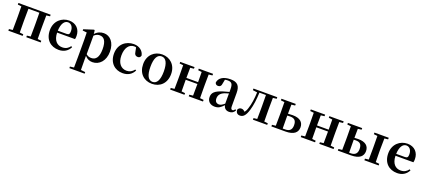

<svg xmlns="http://www.w3.org/2000/svg" viewBox="71 -1889 7673 3487"><g transform="rotate(20 3908.0 -145.5)"><path d="M592 -40C591 -97 590 -179 590 -235V-300C590 -356 591 -439 592 -496L662 -504V-535H39V-504L110 -496C111 -439 112 -356 112 -300V-235C112 -179 111 -96 110 -39L39 -31V0H316V-31L246 -39C245 -96 244 -179 244 -235V-300C244 -357 245 -442 246 -499H457C458 -442 459 -357 459 -300V-235C459 -179 458 -96 457 -39L386 -31V0H664V-31Z M883 -307C889 -453 944 -514 1007 -514C1068 -514 1111 -462 1111 -381C1111 -330 1100 -307 1054 -307ZM1229 -270C1234 -287 1236 -306 1236 -332C1236 -458 1153 -551 1016 -551C876 -551 744 -448 744 -268C744 -86 858 16 1015 16C1114 16 1190 -31 1230 -113L1210 -127C1175 -80 1132 -50 1060 -50C963 -50 887 -117 883 -270Z M1522 -443C1564 -481 1597 -489 1629 -489C1712 -489 1763 -426 1763 -268C1763 -105 1704 -48 1622 -48C1584 -48 1553 -57 1522 -85ZM1511 -540 1497 -550 1307 -489V-464L1388 -456C1390 -408 1391 -371 1391 -306V16C1391 77 1390 149 1389 221L1313 230V260H1608V230L1522 220C1521 148 1520 76 1520 16V-53C1564 -2 1615 16 1667 16C1799 16 1904 -94 1904 -271C1904 -448 1809 -551 1688 -551C1626 -551 1566 -528 1518 -474Z M2338 -431C2344 -375 2372 -354 2410 -354C2440 -354 2459 -369 2468 -401C2453 -487 2374 -551 2268 -551C2114 -551 1984 -447 1984 -266C1984 -88 2099 16 2250 16C2355 16 2427 -31 2468 -114L2447 -125C2411 -77 2363 -50 2303 -50C2195 -50 2122 -134 2122 -279C2122 -428 2189 -514 2284 -514C2297 -514 2310 -513 2323 -509Z M2817 16C2970 16 3087 -89 3087 -269C3087 -449 2962 -551 2817 -551C2671 -551 2547 -448 2547 -269C2547 -90 2662 16 2817 16ZM2817 -21C2734 -21 2688 -102 2688 -268C2688 -433 2734 -514 2817 -514C2898 -514 2946 -433 2946 -268C2946 -102 2898 -21 2817 -21Z M3801 -504V-535H3525V-504L3595 -496C3596 -441 3597 -361 3597 -300H3371C3371 -361 3372 -440 3373 -496L3443 -504V-535H3166V-504L3237 -496C3238 -439 3239 -356 3239 -300V-235C3239 -179 3238 -96 3237 -39L3166 -31V0H3443V-31L3373 -39C3372 -96 3371 -182 3371 -264H3597C3597 -182 3596 -96 3595 -39L3525 -31V0H3801V-31L3730 -39C3729 -96 3728 -179 3728 -235V-300C3728 -356 3729 -439 3730 -496Z M4194 -102C4148 -64 4123 -49 4090 -49C4042 -49 4010 -77 4010 -136C4010 -198 4040 -244 4119 -275C4136 -282 4164 -290 4194 -299ZM4403 -69C4385 -45 4373 -36 4358 -36C4336 -36 4322 -51 4322 -96V-354C4322 -494 4267 -551 4136 -551C3997 -551 3914 -495 3901 -405C3907 -375 3928 -359 3961 -359C3995 -359 4022 -381 4026 -436L4040 -508C4058 -512 4075 -514 4092 -514C4167 -514 4194 -485 4194 -379V-328C4155 -319 4115 -308 4085 -298C3931 -250 3885 -201 3885 -118C3885 -34 3946 16 4030 16C4104 16 4143 -15 4198 -73C4211 -19 4246 15 4307 15C4360 15 4395 -4 4421 -54Z M5042 -504V-535H4582V-504L4668 -492C4663 -366 4647 -257 4618 -171C4606 -130 4591 -103 4572 -83C4550 -106 4530 -118 4502 -118C4473 -118 4451 -104 4436 -76C4436 -17 4468 11 4516 11C4573 11 4622 -22 4661 -159C4688 -250 4704 -367 4709 -502H4835C4836 -445 4837 -358 4837 -300V-235C4837 -179 4836 -96 4835 -39L4766 -31V0H5042V-31L4971 -39C4970 -96 4969 -179 4969 -235V-300C4969 -356 4970 -439 4971 -496Z M5329 -34C5328 -91 5327 -177 5327 -235V-284C5345 -285 5362 -286 5380 -286C5463 -286 5503 -252 5503 -159C5503 -71 5459 -34 5376 -34ZM5399 -504V-535H5123V-504L5194 -496C5195 -439 5196 -356 5196 -300V-235C5196 -179 5195 -96 5194 -39L5123 -31V0H5395C5561 0 5626 -69 5626 -164C5626 -261 5560 -324 5419 -324C5391 -324 5359 -323 5327 -320C5327 -374 5328 -445 5329 -496Z M6325 -504V-535H6049V-504L6119 -496C6120 -441 6121 -361 6121 -300H5895C5895 -361 5896 -440 5897 -496L5967 -504V-535H5690V-504L5761 -496C5762 -439 5763 -356 5763 -300V-235C5763 -179 5762 -96 5761 -39L5690 -31V0H5967V-31L5897 -39C5896 -96 5895 -182 5895 -264H6121C6121 -182 6120 -96 6119 -39L6049 -31V0H6325V-31L6254 -39C6253 -96 6252 -179 6252 -235V-300C6252 -356 6253 -439 6254 -496Z M6613 -34C6612 -91 6611 -177 6611 -235V-285C6624 -286 6637 -286 6651 -286C6728 -286 6769 -254 6769 -160C6769 -73 6725 -34 6641 -34ZM6683 -504V-535H6407V-504L6478 -496C6479 -439 6480 -356 6480 -300V-235C6480 -179 6479 -96 6478 -39L6407 -31V0H6661C6829 0 6892 -70 6892 -164C6892 -262 6827 -324 6686 -324C6662 -324 6637 -323 6611 -321C6611 -375 6612 -445 6613 -496ZM7196 -504V-535H6920V-504L6991 -496C6992 -439 6993 -356 6993 -300V-235C6993 -179 6992 -96 6991 -39L6920 -31V0H7196V-31L7126 -39C7124 -96 7123 -179 7123 -235V-300C7123 -356 7124 -439 7126 -496Z M7423 -307C7429 -453 7484 -514 7547 -514C7608 -514 7651 -462 7651 -381C7651 -330 7640 -307 7594 -307ZM7769 -270C7774 -287 7776 -306 7776 -332C7776 -458 7693 -551 7556 -551C7416 -551 7284 -448 7284 -268C7284 -86 7398 16 7555 16C7654 16 7730 -31 7770 -113L7750 -127C7715 -80 7672 -50 7600 -50C7503 -50 7427 -117 7423 -270Z"/></g></svg>

Font: Source Han Serif
Style: Bold
Weight: 700
Designer: Ryoko NISHIZUKA 西塚涼子 (kana & ideographs); Frank Grießhammer (Latin, Greek & Cyrillic); Wenlong ZHANG 张文龙 (bopomofo); San
Foundry: Adobe Systems Incorporated
Version: Version 1.001;PS 1.001;hotconv 16.6.54;makeotf.lib2.5.65590